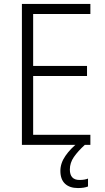

<svg xmlns="http://www.w3.org/2000/svg" viewBox="-20 -734 534 973"><path d="M438 0H91V-714H438V-663H148V-400H421V-349H148V-51H438ZM334 125Q334 178 383 178Q397 178 408 176Q419 174 426 171V211Q416 215 403.5 217Q391 219 375 219Q333 219 309.5 197Q286 175 286 132Q286 93 311.5 56Q337 19 377 -12L410 0Q375 32 354.5 61.5Q334 91 334 125Z"/></svg>

Font: Noto Sans Lao UI SemCond Light
Style: Regular
Weight: 300
Width: 4
Designer: Monotype Design Team
Foundry: Monotype Imaging Inc.
Version: Version 2.000; ttfautohint (v1.8.4.7-5d5b)